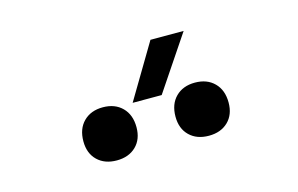

<svg xmlns="http://www.w3.org/2000/svg" viewBox="-47 -998 694 447"><g transform="rotate(-15 300.0 -774.5)"><path d="M259 -769 337 -900H417L329 -769ZM411 -649Q382 -649 364.5 -666Q347 -683 347 -712Q347 -742 364.5 -759.5Q382 -777 411 -777Q440 -777 457.5 -759.5Q475 -742 475 -712Q475 -683 457.5 -666Q440 -649 411 -649ZM189 -649Q160 -649 142.5 -666Q125 -683 125 -712Q125 -742 142.5 -759.5Q160 -777 189 -777Q218 -777 235.5 -759.5Q253 -742 253 -712Q253 -683 235.5 -666Q218 -649 189 -649Z"/></g></svg>

Font: JetBrainsMonoNL NF
Style: Regular
Weight: 400
Designer: Philipp Nurullin, Konstantin Bulenkov
Foundry: JetBrains
Version: Version 2.304; ttfautohint (v1.8.4.7-5d5b);Nerd Fonts 3.2.1